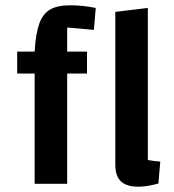

<svg xmlns="http://www.w3.org/2000/svg" viewBox="-20 -695 659 726"><path d="M234 -591V-500H309V-417H234V0H111V-417H45V-500H111Q115 -568 128.5 -605.5Q142 -643 169.5 -659Q197 -675 246 -675Q293 -675 342 -665L335 -582ZM586 -84 579 -1Q534 11 503 11Q459 11 437.5 -9Q416 -29 416 -72V-650L539 -665V-90Q559 -86 586 -84Z"/></svg>

Font: Changa Medium
Style: Regular
Weight: 500
Designer: Eduardo Rodriguez Tunni
Foundry: Eduardo Rodriguez Tunni
Version: Version 2.002; ttfautohint (v1.5) -l 8 -r 50 -G 150 -x 14 -H